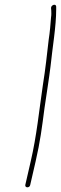

<svg xmlns="http://www.w3.org/2000/svg" viewBox="-20 -674 260 820"><path d="M97 126C103 126 108 122 109 116L132 16C152 -71 159 -128 170 -212C178 -267 190 -342 196 -392C204 -471 220 -561 220 -634V-646C219 -660 198 -653 198 -640L199 -628C199 -621 200 -611 198 -600C196 -573 193 -536 188 -505C180 -437 175 -385 163 -310C147 -202 137 -95 111 16L88 116C87 122 91 126 97 126Z"/></svg>

Font: Electronic
Style: ThnIt
Weight: 100
Version: Version 1.011